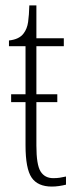

<svg xmlns="http://www.w3.org/2000/svg" viewBox="-20 -677 282 707"><path d="M171 10Q119 10 96.5 -23Q74 -56 74 -142V-301H21V-330H74V-507H13V-528Q51 -532 67 -554Q80 -571 83.5 -596Q87 -621 88 -657H114V-536H215V-507H114V-330H191V-301H114V-141Q114 -70 129.5 -45.5Q145 -21 176 -21Q189 -21 199.5 -22.5Q210 -24 223 -27V3Q211 6 197.5 8Q184 10 171 10Z"/></svg>

Font: Noto Serif ExtraCondensed ExtraLight
Style: Regular
Weight: 200
Width: 2
Designer: Monotype Design Team
Foundry: Monotype Imaging Inc.
Version: Version 2.015